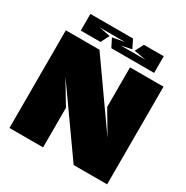

<svg xmlns="http://www.w3.org/2000/svg" viewBox="-178 -938 1055 1088"><g transform="rotate(30 350.0 -394.5)"><path d="M450 -380V-639H669V0H450L159 -411L250 -259V0H30V-639H250L540 -228ZM276 -735 354 -749H190L261 -735L233 -680H104V-789H383L410 -734L341 -720H504L426 -734L454 -789H584V-680H304Z"/></g></svg>

Font: Banana Brick
Style: Regular
Weight: 400
Designer: artmaker
Foundry: artmaker
Version: Version 4.000 2011 initial release